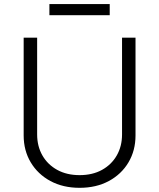

<svg xmlns="http://www.w3.org/2000/svg" viewBox="-20 -913 784 946"><path d="M581.3 -727.3H647.7V-245.7Q647.7 -171.5 613.1 -113.1Q578.5 -54.7 516.3 -21.1Q454.2 12.4 372.2 12.4Q290.5 12.4 228.3 -21.1Q166.2 -54.7 131.4 -113.1Q96.6 -171.5 96.6 -245.7V-727.3H163V-250.4Q163 -192.5 188.9 -147.2Q214.8 -101.9 261.9 -76Q308.9 -50.1 372.2 -50.1Q435.7 -50.1 482.6 -76Q529.5 -101.9 555.4 -147.2Q581.3 -192.5 581.3 -250.4ZM520.6 -893.1V-838.1H223.4V-893.1Z"/></svg>

Font: Inter Zeller Light
Style: Regular
Weight: 300
Designer: Rasmus Andersson; Joe Bland
Foundry: zeller
Version: Version 3.015;git-dec3a8cb1